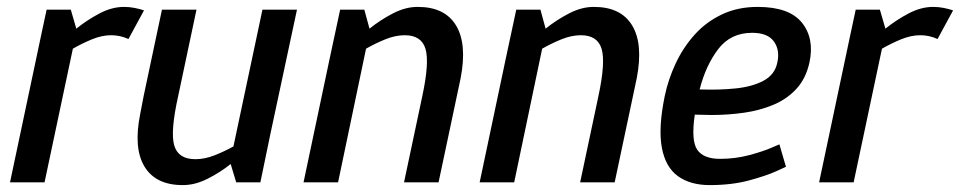

<svg xmlns="http://www.w3.org/2000/svg" viewBox="-20 -528 2780 556"><path d="M352 -415Q328 -426 302 -426Q275 -426 246 -414Q217 -402 191 -387L109 0H9L100 -430L115 -500H185L201 -445Q232 -470 268 -489Q304 -508 339 -508H340Q355 -508 370 -505Q385 -502 397 -498Z M509 8Q431 8 398.5 -45.5Q366 -99 386 -198L396 -250L449 -500H549L496 -250Q473 -147 484.5 -107Q496 -67 546 -67Q573 -67 602 -78.5Q631 -90 656 -104L740 -500H840L763 -140L734 0H664L648 -53Q618 -29 581.5 -10.5Q545 8 510 8H509Z M1250 0H1150L1203 -250Q1224 -348 1212 -387Q1200 -426 1152 -426Q1125 -426 1095.5 -414Q1066 -402 1040 -387L959 0H859L935 -360L965 -500H1035L1050 -445Q1081 -470 1117.5 -489Q1154 -508 1189 -508H1190Q1268 -508 1300.5 -454.5Q1333 -401 1314 -302L1303 -250Z M1760 0H1660L1713 -250Q1734 -348 1722 -387Q1710 -426 1662 -426Q1635 -426 1605.5 -414Q1576 -402 1550 -387L1469 0H1369L1445 -360L1475 -500H1545L1560 -445Q1591 -470 1627.5 -489Q1664 -508 1699 -508H1700Q1778 -508 1810.5 -454.5Q1843 -401 1824 -302L1813 -250Z M2158 -433Q2096 -433 2060 -386Q2024 -339 2006 -269Q2063 -267 2111 -272Q2159 -277 2191.5 -294.5Q2224 -312 2231 -347Q2239 -383 2221 -408Q2203 -433 2158 -433ZM2237 -110 2256 -45Q2256 -45 2227.5 -32Q2199 -19 2149 -5.5Q2099 8 2035 8Q1979 8 1943 -18Q1907 -44 1896.5 -101Q1886 -158 1905 -250Q1915 -298 1936.5 -344Q1958 -390 1991 -427Q2024 -464 2070 -486Q2116 -508 2174 -508Q2266 -508 2302.5 -462Q2339 -416 2324 -347Q2314 -301 2286.5 -271Q2259 -241 2219.5 -224.5Q2180 -208 2134 -201.5Q2088 -195 2041 -195L1992 -196Q1981 -121 1999 -94.5Q2017 -68 2065 -68Q2109 -68 2148.5 -78.5Q2188 -89 2212.5 -99.5Q2237 -110 2237 -110Z M2695 -415Q2671 -426 2645 -426Q2618 -426 2589 -414Q2560 -402 2534 -387L2452 0H2352L2443 -430L2458 -500H2528L2544 -445Q2575 -470 2611 -489Q2647 -508 2682 -508H2683Q2698 -508 2713 -505Q2728 -502 2740 -498Z"/></svg>

Font: Epunda Sans Medium
Style: Italic
Weight: 500
Italic angle: -12.0243°
Designer: Simon Atzbach
Foundry: typofactur
Version: Version 2.204; ttfautohint (v1.8.4.7-5d5b)